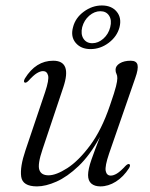

<svg xmlns="http://www.w3.org/2000/svg" viewBox="-20 -673 548 702"><path d="M452.5 -73Q458.5 -70 452 -58.5Q431.5 -26.5 403.8 -9Q376 8.5 347 8.5Q326 8.5 314 -1.8Q302 -12 302 -33Q302 -54 314.5 -89.8Q327 -125.5 345.5 -172.5Q309 -105.5 267.5 -66Q226 -26.5 186.5 -9Q147 8.5 115.5 8.5Q62.5 8.5 57.5 -27Q52.5 -62.5 73 -123L145 -336.5Q160 -381.5 155.8 -397.2Q151.5 -413 137.5 -413Q127.5 -413 115 -405.5Q102.5 -398 84 -377.5Q75.5 -369 70.5 -371Q64.5 -374 71 -386Q111 -451 174.5 -451Q244 -451 211.5 -354L135.5 -127Q117 -72.5 123.8 -52.2Q130.5 -32 157.5 -32Q185 -32 226 -58.2Q267 -84.5 309.2 -141Q351.5 -197.5 382 -287.5Q399.5 -338 404.2 -357.5Q409 -377 409 -387Q409 -397 405.8 -403Q402.5 -409 402.5 -418Q402.5 -432 418 -441.5Q433.5 -451 458 -451Q479 -451 482.8 -436Q486.5 -421 474.5 -387.5L379 -112Q363 -65 366.5 -48Q370 -31 385 -31Q395 -31 407.5 -38.5Q420 -46 439 -66.5Q447.5 -75 452.5 -73ZM311 -493.5Q276 -493.5 256.8 -516.2Q237.5 -539 247 -573.5Q255.5 -607.5 286.2 -630.2Q317 -653 352.5 -653Q388 -653 406.8 -630.2Q425.5 -607.5 417 -573.5Q408 -539.5 377.5 -516.5Q347 -493.5 311 -493.5ZM347 -632Q325.5 -632 306.5 -615.8Q287.5 -599.5 280.5 -573.5Q274.5 -548 285.2 -531.5Q296 -515 317.5 -515Q339 -515 357.8 -531.5Q376.5 -548 383 -573.5Q389.5 -599 379 -615.5Q368.5 -632 347 -632Z"/></svg>

Font: Fraunces 72pt S000 Light
Style: Italic
Weight: 300
Italic angle: -16°
Version: Version 1.000; ttfautohint (v1.8.3)